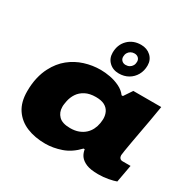

<svg xmlns="http://www.w3.org/2000/svg" viewBox="-174 -967 1156 1155"><g transform="rotate(30 404.0 -390.0)"><path d="M282 12Q209 12 152.5 -11.5Q96 -35 63.5 -83.5Q31 -132 31 -207Q31 -259 41 -302Q51 -345 69 -379Q98 -435 142 -470.5Q186 -506 240 -523Q294 -540 351 -540Q382 -540 417 -533.5Q452 -527 484 -511.5Q516 -496 535 -470H544L583 -528H777L759 -422Q758 -418 753.5 -392Q749 -366 742 -329Q735 -292 728.5 -254.5Q722 -217 717.5 -190Q713 -163 713 -157Q713 -145 719.5 -137Q726 -129 739 -129H794L772 -8Q754 -1 720 5.5Q686 12 649 12Q597 12 567 -0.5Q537 -13 522 -34Q515 -44 511 -55Q507 -66 505 -78H497Q449 -27 392.5 -7.5Q336 12 282 12ZM365 -144Q398 -144 423 -153.5Q448 -163 465.5 -179Q483 -195 493.5 -216Q504 -237 508 -261Q509 -269 509.5 -274Q510 -279 510.5 -283.5Q511 -288 511 -292Q511 -318 500.5 -339Q490 -360 467.5 -372Q445 -384 407 -384Q364 -384 334.5 -368.5Q305 -353 288.5 -328Q272 -303 266 -273Q264 -260 262.5 -252.5Q261 -245 261 -240Q261 -235 261 -231Q261 -194 285.5 -169Q310 -144 365 -144ZM454 -575Q413 -575 386.5 -600.5Q360 -626 360 -665Q360 -721 395.5 -756.5Q431 -792 486 -792Q527 -792 554 -767Q581 -742 581 -703Q581 -666 564.5 -637Q548 -608 519.5 -591.5Q491 -575 454 -575ZM464 -640Q479 -640 490.5 -646.5Q502 -653 508.5 -664.5Q515 -676 515 -691Q515 -707 504.5 -717Q494 -727 477 -727Q463 -727 451.5 -720.5Q440 -714 433.5 -702.5Q427 -691 427 -676Q427 -660 437.5 -650Q448 -640 464 -640Z"/></g></svg>

Font: Archivo Expanded Black
Style: Italic
Weight: 900
Width: 7
Italic angle: -10°
Designer: Hector Gatti
Foundry: Omnibus-Type
Version: Version 2.001